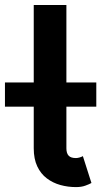

<svg xmlns="http://www.w3.org/2000/svg" viewBox="-20 -743 409 775"><path d="M368.7 -312.5V-410.2H0Q0 -398.9 0 -380.1Q0 -361.3 0 -342.5Q0 -323.7 0 -312.5ZM314.5 -112.8Q309.8 -109.9 301.4 -107.4Q293 -105 286.6 -105Q276.6 -105 269.2 -107.3Q261.7 -109.6 257.1 -114.6Q252.4 -119.6 250.2 -127.1Q248 -134.5 248 -144.5V-214.8V-282.2V-722.7H116.2V-282.2V-214.8V-144.5Q116.2 -101.6 130.4 -71.5Q144.5 -41.5 168.9 -23.1Q193.4 -4.6 223.8 3.8Q254.2 12.2 286.6 12.2Q308.6 12.2 324.6 6.3Q340.6 0.5 349.1 -4.4Z"/></svg>

Font: Giphurs
Style: Regular
Weight: 400
Version: Version 2.010